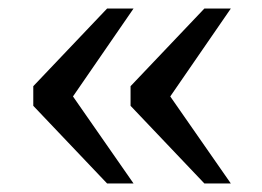

<svg xmlns="http://www.w3.org/2000/svg" viewBox="-20 -500 613 450"><path d="M118 -226 119 -320 293 -70H231L58 -252V-298L231 -480H293ZM346 -226 347 -320 521 -70H459L286 -252V-298L459 -480H521Z"/></svg>

Font: Roboto Serif
Style: Regular
Weight: 400
Designer: Greg Gazdowicz
Foundry: Commercial Type
Version: Version 1.008